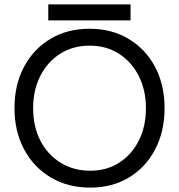

<svg xmlns="http://www.w3.org/2000/svg" viewBox="-20 -843 816 875"><path d="M391 12Q290 12 212 -34Q134 -80 90 -162Q46 -244 46 -350Q46 -457 89.5 -538.5Q133 -620 210 -666Q287 -712 388 -712Q489 -712 566.5 -665.5Q644 -619 687 -537.5Q730 -456 730 -350Q730 -244 687 -162Q644 -80 567.5 -34Q491 12 391 12ZM391 -65Q466 -65 523 -101.5Q580 -138 612.5 -202Q645 -266 645 -350Q645 -433 612 -497.5Q579 -562 521.5 -598.5Q464 -635 388 -635Q313 -635 255 -598.5Q197 -562 164 -497.5Q131 -433 131 -350Q131 -266 164 -202Q197 -138 256 -101.5Q315 -65 391 -65ZM200 -750V-823H575V-750Z"/></svg>

Font: Figtree Light
Style: Regular
Weight: 400
Version: Version 2.002